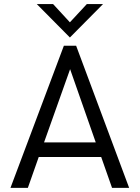

<svg xmlns="http://www.w3.org/2000/svg" viewBox="-20 -912 678 932"><path d="M30.8 0ZM30.8 0ZM606.9 0H523.9L471.2 -149.9H168L115.2 0H30.8L290 -689.9H349.6ZM444.8 -220.7 320.3 -576.2 193.8 -220.7ZM319.3 -730 158.7 -892.1H237.8L319.3 -803.7L401.4 -892.1H480Z"/></svg>

Font: Acari Sans
Style: Regular
Weight: 400
Designer: Alfredo Marco Pradil and Stefan Peev
Foundry: Hanken Design Co.
Version: Version 1.045;February 4, 2021;FontCreator 13.0.0.2655 64-bi